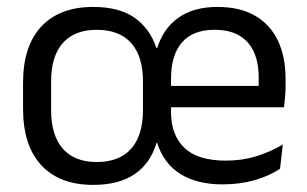

<svg xmlns="http://www.w3.org/2000/svg" viewBox="-20 -521 886 554"><path d="M249 12.5Q152 12.5 99.2 -44.2Q46.5 -101 46.5 -207.5V-282Q46.5 -388 99.2 -444.5Q152 -501 249 -501Q323.5 -501 368 -470Q412.5 -439 431.5 -382H433.5Q451 -439 495 -470Q539 -501 607 -501Q672 -501 715.8 -475.8Q759.5 -450.5 781.8 -404Q804 -357.5 804 -293V-275Q804 -259 802.8 -243Q801.5 -227 799.5 -211.5H725Q726 -235.5 726.2 -257Q726.5 -278.5 726.5 -296.5Q726.5 -341 712.2 -371.8Q698 -402.5 669.8 -418.8Q641.5 -435 599 -435Q536.5 -435 505 -398.5Q473.5 -362 473.5 -294V-245.5V-235.5V-197.5Q473.5 -131.5 512 -94.5Q550.5 -57.5 632 -57.5Q678 -57.5 719 -70Q760 -82.5 796 -104L788 -34Q757 -13.5 714.8 -1.2Q672.5 11 622 11Q548.5 11 500.5 -19Q452.5 -49 433.5 -108.5H431.5Q414 -49.5 368.5 -18.5Q323 12.5 249 12.5ZM435.5 -211.5V-273H782.5V-211.5ZM259 -53.5Q324.5 -53.5 358.5 -92Q392.5 -130.5 392.5 -203V-286.5Q392.5 -358.5 358.5 -396.8Q324.5 -435 259 -435Q195 -435 161.2 -396.8Q127.5 -358.5 127.5 -286.5V-203Q127.5 -130.5 161.2 -92Q195 -53.5 259 -53.5Z"/></svg>

Font: Anek Latin Medium
Style: Regular
Weight: 400
Version: Version 1.003